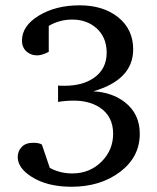

<svg xmlns="http://www.w3.org/2000/svg" viewBox="-20 -693 594 725"><path d="M507.8 -188Q507.8 -100.1 433.3 -43.9Q358.9 12.2 250 12.2Q157.7 12.2 98.6 -25.9Q46.9 -59.1 46.9 -100.1Q46.9 -122.1 61.8 -137.9Q76.7 -153.8 105 -153.8Q128.9 -153.8 138.2 -147L168 -59.1Q207 -38.1 252.9 -38.1Q319.3 -38.1 364.3 -83.5Q407.2 -127 407.2 -188Q407.2 -253.4 357.4 -286.6Q317.4 -313 258.8 -313Q226.6 -313 199.2 -308.1V-370.1Q202.1 -369.1 224.1 -369.1Q291.5 -369.1 334.5 -398.9Q382.8 -432.6 382.8 -494.1Q382.8 -552.7 343.3 -587.4Q306.6 -619.1 252.9 -619.1Q204.6 -619.1 164.1 -595.2V-497.1Q138.2 -483.9 120.1 -483.9Q98.6 -483.9 83 -496.1Q63 -511.7 63 -540Q63 -595.7 127.9 -634.8Q191.4 -672.9 280.8 -672.9Q368.7 -672.9 424.8 -628.9Q482.9 -583 482.9 -506.8Q482.9 -391.6 332 -348.1Q402.3 -344.7 450.7 -307.6Q507.8 -263.7 507.8 -188Z"/></svg>

Font: Ezra SIL
Style: Regular
Weight: 400
Designer: Development by SIL's NRSI team. OpenType tables by Ralph Hancock ( hancock@dircon.co.uk )
Foundry: SIL International, Version 2.51: 2007
Version: Version 2.51, 2007